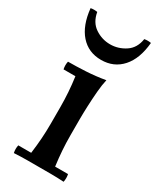

<svg xmlns="http://www.w3.org/2000/svg" viewBox="-178 -739 659 799"><g transform="rotate(30 151.5 -340.0)"><path d="M274 -35Q278 -17 274 2Q240 0 212 0Q184 0 155 0Q126 0 98 0Q70 0 35 2Q31 -17 35 -35H97Q102 -73 104.5 -108Q107 -143 107 -180V-260Q107 -332 97 -403H40Q36 -422 40 -440Q79 -440 125 -442.5Q171 -445 217 -453Q211 -428 208 -392.5Q205 -357 203.5 -321Q202 -285 202 -260V-180Q202 -143 204.5 -108Q207 -73 212 -35ZM268 -680Q284 -683 300 -680Q293 -601 254.5 -558Q216 -515 155 -515Q94 -515 56 -558Q18 -601 10 -680Q26 -683 42 -680Q50 -634 83 -612Q116 -590 155 -590Q194 -590 227.5 -612Q261 -634 268 -680Z"/></g></svg>

Font: Poltawski Nowy
Style: Regular
Weight: 400
Designer: Adam Pótawski, Mateusz Machalski, Borys Kosmynka, Ania Wieluska
Foundry: Capitalics.wtf
Version: Version 1.001;gftools[0.9.25]